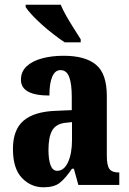

<svg xmlns="http://www.w3.org/2000/svg" viewBox="-20 -786 550 816"><path d="M165 10Q111 10 73 -30Q35 -70 35 -153Q35 -235 80.5 -273.5Q126 -312 218 -315L285 -318V-374Q285 -430 274 -459Q263 -488 237 -488Q214 -488 202 -460Q190 -432 190 -380Q69 -380 69 -447Q69 -482 93.5 -504.5Q118 -527 159 -538Q200 -549 250 -549Q342 -549 388 -511Q434 -473 434 -378V-124Q434 -83 445 -68Q456 -53 484 -53H487V0H313L294 -69H286Q258 -28 234 -9Q210 10 165 10ZM223 -60Q252 -60 269 -96.5Q286 -133 286 -191V-267L257 -264Q217 -259 201.5 -231Q186 -203 186 -149Q186 -107 195 -83.5Q204 -60 223 -60ZM255 -606Q234 -620 208.5 -639.5Q183 -659 158.5 -681Q134 -703 115.5 -723Q97 -743 89 -756V-766H238Q247 -744 262.5 -717Q278 -690 294.5 -664Q311 -638 323 -619V-606Z"/></svg>

Font: Noto Serif Khmer ExtraCondensed ExtraBold
Style: Regular
Weight: 800
Width: 2
Designer: Danh Hong and the Monotype Design Team
Foundry: Monotype Imaging Inc.
Version: Version 2.004; ttfautohint (v1.8.4.7-5d5b)